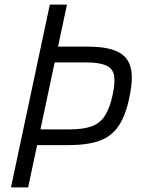

<svg xmlns="http://www.w3.org/2000/svg" viewBox="-20 -820 640 840"><path d="M96 -185 111 -254H285Q345 -254 381.5 -267.5Q418 -281 439.5 -314.5Q461 -348 473 -406Q485 -462 478.5 -492Q472 -522 442.5 -534.5Q413 -547 354 -547H173L188 -616H362Q448 -616 493.5 -594.5Q539 -573 551.5 -525Q564 -477 546 -394Q530 -315 499 -269Q468 -223 415 -204Q362 -185 277 -185ZM28 0 198 -800H273L103 0Z"/></svg>

Font: Victor Mono
Style: Italic
Weight: 400
Italic angle: -12°
Monospace: yes
Designer: Rune Bjørnerås
Version: Version 1.561;gftools[0.9.30]